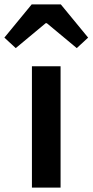

<svg xmlns="http://www.w3.org/2000/svg" viewBox="-63 -858 423 878"><path d="M83 -555H214V0H83ZM82 -838H215L340 -686L288 -638L151 -752H146L9 -638L-43 -686Z"/></svg>

Font: Merged Yaku Han JP SemiBold
Style: Regular
Weight: 600
Designer: Ryoko NISHIZUKA 西塚涼子 (kana, bopomofo & ideographs); Paul D. Hunt (Latin, Greek & Cyrillic); Sandoll Communications 산돌커뮤니
Foundry: Adobe
Version: Version 2.004